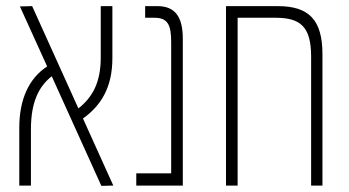

<svg xmlns="http://www.w3.org/2000/svg" viewBox="-20 -606 1141 627"><path d="M43 0H81V-184C81 -273 107 -324 149 -357L311 1L350 0L251 -219C311 -262 347 -322 347 -416V-586H309V-418C309 -338 283 -289 236 -252L85 -586L45 -585L134 -389C74 -350 43 -281 43 -189Z M425 0H577V-479C577 -551 552 -586 494 -586H454V-548H484C527 -548 539 -526 539 -469V-40H425Z M887 -586H718V0H756V-548H880C961 -548 996 -519 996 -421V0H1033V-429C1033 -542 988 -586 887 -586Z"/></svg>

Font: Noto Sans Hebrew ExtraCondensed ExtraLight
Style: Regular
Weight: 200
Width: 2
Designer: Monotype Design Team
Foundry: Monotype Imaging Inc.
Version: Version 2.004